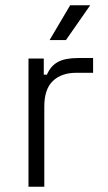

<svg xmlns="http://www.w3.org/2000/svg" viewBox="-20 -708 409 728"><path d="M88 0V-486H146V-425H158Q172 -458 199.5 -473Q227 -488 276 -488H333V-432H269Q213 -432 180.5 -401Q148 -370 148 -304V0ZM168 -556 246 -688H322L230 -556Z"/></svg>

Font: Space Grotesk Light
Style: Regular
Weight: 300
Designer: Florian Karsten
Foundry: Florian Karsten
Version: Version 2.000